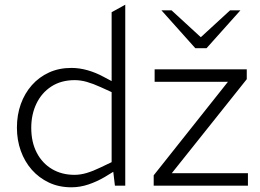

<svg xmlns="http://www.w3.org/2000/svg" viewBox="-20 -790 1105 817"><path d="M284 7Q231 7 188.5 -13Q146 -33 115.5 -67.5Q85 -102 68.5 -148Q52 -194 52 -247Q52 -301 68.5 -347Q85 -393 115.5 -427.5Q146 -462 188.5 -481.5Q231 -501 284 -501Q318 -501 353 -491Q388 -481 421 -463L455 -445V-738L513 -770V0H469L462 -59L426 -37Q392 -17 356 -5Q320 7 284 7ZM113 -246Q113 -185 136.5 -140Q160 -95 201.5 -70.5Q243 -46 297 -46Q322 -46 349 -54Q376 -62 409 -78L455 -100V-398L409 -419Q376 -434 349.5 -441.5Q323 -449 298 -449Q240 -449 198.5 -422Q157 -395 135 -349Q113 -303 113 -246ZM634 0V-44L950 -442H638V-495H1030V-453L711 -53H1035V0ZM811 -585 824 -622 959 -746H1003L859 -585ZM811 -585 667 -746H710L845 -622L859 -585Z"/></svg>

Font: REM ExtraLight
Style: Regular
Weight: 250
Designer: Octavio Pardo
Foundry: Ashler Design
Version: Version 1.005;gftools[0.9.28]